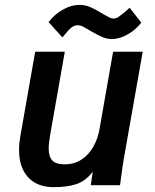

<svg xmlns="http://www.w3.org/2000/svg" viewBox="-20 -763 640 791"><path d="M58.5 -145.5Q58.5 -172.5 63.5 -200.5L125 -550H247L186.5 -206.5Q180.5 -170.5 180.5 -150.5Q180.5 -118.5 195.2 -102.2Q210 -86 246.5 -86Q286 -86 316 -105.8Q346 -125.5 364.5 -158.5Q383 -191.5 390 -231.5L446 -550H568L491 -114.5Q484 -73.5 480 -40.5L474.5 0H354L362 -55.5Q333.5 -18 296.2 -5Q259 8 201 8Q133.5 8 96 -32.5Q58.5 -73 58.5 -145.5ZM354 -635Q329 -650 319.8 -654.5Q310.5 -659 300 -659Q285.5 -659 273 -648.5Q260.5 -638 237 -609L180 -672Q205.5 -705 240.2 -724Q275 -743 308 -743Q329.5 -743 349.5 -734.8Q369.5 -726.5 395 -711L408.5 -703Q422 -695 431 -690.8Q440 -686.5 448 -686.5Q457.5 -686.5 467.2 -692.8Q477 -699 497 -716Q501 -720 514 -731L562 -670Q539 -639.5 505.2 -620.8Q471.5 -602 441 -602Q422 -602 402.5 -610Q383 -618 354 -635Z"/></svg>

Font: JuliaMono
Style: Bold Italic
Weight: 700
Italic angle: -9°
Monospace: yes
Designer: cormullion
Foundry: corm
Version: Version 0.057; ttfautohint (v1.8.4)